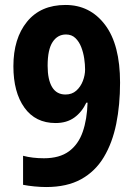

<svg xmlns="http://www.w3.org/2000/svg" viewBox="-20 -744 543 774"><path d="M464 -411Q464 -321 448.5 -244.5Q433 -168 398.5 -110.5Q364 -53 307 -21.5Q250 10 166 10Q144 10 118.5 7.5Q93 5 73 1V-116Q111 -106 157 -106Q220 -106 258 -134Q296 -162 313.5 -212.5Q331 -263 333 -330H328Q310 -292 279.5 -270Q249 -248 204 -248Q123 -248 78.5 -310Q34 -372 34 -477Q34 -589 89 -656.5Q144 -724 244 -724Q343 -724 403.5 -644Q464 -564 464 -411ZM246 -605Q212 -605 192 -574.5Q172 -544 172 -479Q172 -423 190 -393Q208 -363 244 -363Q270 -363 287.5 -378.5Q305 -394 314 -417.5Q323 -441 323 -464Q323 -484 319.5 -508Q316 -532 307.5 -554Q299 -576 284 -590.5Q269 -605 246 -605Z"/></svg>

Font: Noto Sans Myanmar UI Condensed
Style: Bold
Weight: 700
Width: 3
Designer: Monotype Design Team
Foundry: Monotype Imaging Inc.
Version: Version 2.103; ttfautohint (v1.8.4.7-5d5b)